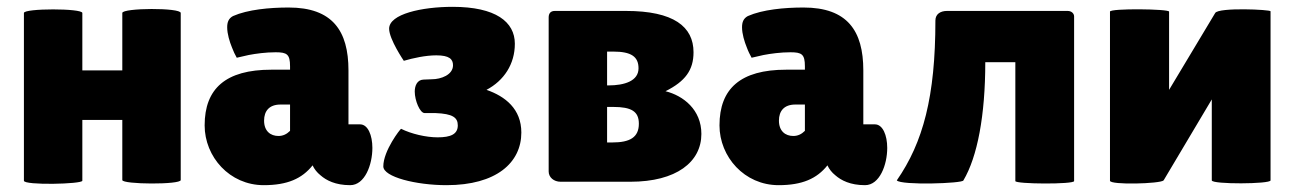

<svg xmlns="http://www.w3.org/2000/svg" viewBox="-20 -532 3789 562"><path d="M338 -5C338 8 509 9 509 -5V-494C509 -510 338 -509 338 -494V-326H221V-494C221 -508 50 -508 50 -494V-3C50 11 221 7 221 -3V-181H338Z M1000 -168V-326C1000 -442 953 -510 825 -510C769 -510 705 -504 662 -485C649 -478 645 -467 645 -452C645 -433 652 -410 659 -393C663 -382 668 -372 673 -363L708 -371C729 -375 758 -379 787 -379C820 -379 829 -373 829 -338V-328H774C641 -328 579 -273 579 -165C579 -73 652 10 752 10C821 10 864 -9 895 -48C900 -37 908 -27 918 -19C935 -4 962 10 1005 10C1048 10 1070 -50 1070 -99C1070 -136 1057 -168 1034 -168ZM753 -179C753 -207 768 -226 801 -226H829V-149C819 -139 808 -134 795 -134C772 -134 753 -148 753 -179Z M1102 -45C1102 -14 1198 10 1287 10C1433 10 1506 -56 1506 -144C1506 -213 1459 -250 1404 -269C1455 -296 1487 -344 1487 -404C1487 -468 1431 -512 1305 -512C1215 -512 1119 -491 1119 -448C1119 -417 1162 -354 1162 -354C1189 -362 1226 -370 1257 -370C1295 -370 1306 -359 1306 -341C1306 -313 1271 -300 1244 -300L1219 -299C1201 -298 1194 -281 1194 -264C1194 -238 1209 -201 1223 -201H1255C1305 -199 1320 -188 1320 -165C1320 -139 1299 -130 1261 -130C1227 -130 1184 -140 1154 -155C1152 -155 1102 -91 1102 -45Z M2010 -379C2010 -454 1952 -500 1812 -500H1604C1591 -500 1586 -492 1586 -481V-30C1586 -13 1601 0 1621 0H1825C1960 0 2033 -58 2033 -140C2033 -211 1980 -252 1928 -265C1986 -294 2010 -327 2010 -379ZM1757 -381H1775C1828 -381 1849 -366 1849 -332C1849 -295 1808 -282 1761 -282H1757ZM1757 -219H1775C1828 -219 1850 -206 1850 -170C1850 -130 1824 -115 1772 -115H1757Z M2507 -168V-326C2507 -442 2460 -510 2332 -510C2276 -510 2212 -504 2169 -485C2156 -478 2152 -467 2152 -452C2152 -433 2159 -410 2166 -393C2170 -382 2175 -372 2180 -363L2215 -371C2236 -375 2265 -379 2294 -379C2327 -379 2336 -373 2336 -338V-328H2281C2148 -328 2086 -273 2086 -165C2086 -73 2159 10 2259 10C2328 10 2371 -9 2402 -48C2407 -37 2415 -27 2425 -19C2442 -4 2469 10 2512 10C2555 10 2577 -50 2577 -99C2577 -136 2564 -168 2541 -168ZM2260 -179C2260 -207 2275 -226 2308 -226H2336V-149C2326 -139 2315 -134 2302 -134C2279 -134 2260 -148 2260 -179Z M2952 -2C2952 7 3124 8 3124 -2V-484C3124 -492 3117 -500 3105 -500C3026 -500 2805 -500 2752 -500C2733 -500 2718 -491 2718 -472C2718 -249 2682 -115 2605 -4C2617 11 2800 5 2800 -4C2841 -73 2864 -194 2864 -350H2952Z M3527 -241V-4C3527 8 3699 7 3699 -4V-499C3699 -504 3547 -511 3537 -494L3402 -269V-498C3402 -506 3229 -508 3229 -498V-3C3229 10 3377 6 3386 -4Z"/></svg>

Font: Lilita 2
Style: Regular
Weight: 400
Designer: Juan Montoreano
Foundry: Juan Montoreano
Version: Version 2.001